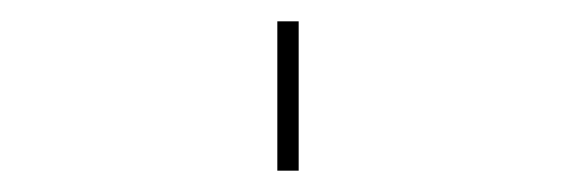

<svg xmlns="http://www.w3.org/2000/svg" viewBox="-20 60 540 180"><path d="M240 220V80H260V220Z"/></svg>

Font: Iosevka Curly Slab Thin
Style: Regular
Weight: 100
Monospace: yes
Designer: Belleve Invis
Foundry: Belleve Invis
Version: Version 22.1.2; ttfautohint (v1.8.4)